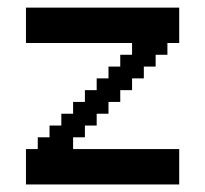

<svg xmlns="http://www.w3.org/2000/svg" viewBox="-20 -489 544 509"><path d="M48.8 0V-93.8H80.1V-125H111.3V-156.2H142.6V-187.5H173.8V-218.8H205.1V-250H236.3V-281.2H267.6V-312.5H298.8V-343.8H330.1V-375H48.8V-468.8H455.1V-375H423.8V-343.8H392.6V-312.5H361.3V-281.2H330.1V-250H298.8V-218.8H267.6V-187.5H236.3V-156.2H205.1V-125H173.8V-93.8H455.1V0Z"/></svg>

Font: Terminal Grotesque
Style: Regular
Weight: 400
Designer: Raphaël Bastide
Foundry: http://raphaelbastide.com
Version: Version 1.0